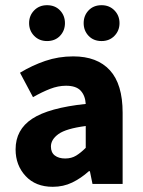

<svg xmlns="http://www.w3.org/2000/svg" viewBox="-20 -708 549 739"><path d="M183 11Q117 11 78.5 -30.5Q40 -72 40 -133Q40 -209 104 -251Q168 -293 310 -308Q308 -340 290.5 -359Q273 -378 234 -378Q204 -378 173 -366Q142 -354 107 -334L57 -428Q103 -456 154 -473.5Q205 -491 262 -491Q354 -491 403 -437.5Q452 -384 452 -274V0H336L326 -49H322Q292 -22 258 -5.5Q224 11 183 11ZM231 -98Q255 -98 273 -109Q291 -120 310 -139V-223Q234 -213 205 -192Q176 -171 176 -144Q176 -121 191 -109.5Q206 -98 231 -98ZM161 -550Q131 -550 111.5 -570Q92 -590 92 -619Q92 -648 111.5 -668Q131 -688 161 -688Q192 -688 211 -668Q230 -648 230 -619Q230 -590 211 -570Q192 -550 161 -550ZM371 -550Q340 -550 321 -570Q302 -590 302 -619Q302 -648 321 -668Q340 -688 371 -688Q401 -688 420.5 -668Q440 -648 440 -619Q440 -590 420.5 -570Q401 -550 371 -550Z"/></svg>

Font: Narnoor ExtraBold
Style: Regular
Weight: 800
Designer: S. Sridhar Murthy
Foundry: SIL International
Version: Version 3.000